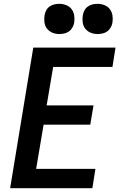

<svg xmlns="http://www.w3.org/2000/svg" viewBox="-20 -984 640 1004"><path d="M33 0 154 -735H584L568 -634H258L224 -433H469L452 -332H208L169 -101H479L463 0ZM490 -806Q471 -806 454 -813Q437 -820 426 -834Q415 -848 412.5 -866.5Q410 -885 413 -904Q415 -917 421.5 -929.5Q428 -942 439.5 -950Q451 -958 464 -961Q477 -964 490 -964Q509 -964 526.5 -957Q544 -950 554.5 -936Q565 -922 568 -903.5Q571 -885 568 -866Q566 -853 559 -840.5Q552 -828 541 -820Q530 -812 516.5 -809Q503 -806 490 -806ZM290 -806Q271 -806 254 -813Q237 -820 226 -834Q215 -848 212.5 -866.5Q210 -885 213 -904Q215 -917 221.5 -929.5Q228 -942 239.5 -950Q251 -958 264 -961Q277 -964 290 -964Q309 -964 326.5 -957Q344 -950 354.5 -936Q365 -922 368 -903.5Q371 -885 368 -866Q366 -853 359 -840.5Q352 -828 341 -820Q330 -812 316.5 -809Q303 -806 290 -806Z"/></svg>

Font: Iosevka Curly Extended Oblique
Style: Bold
Weight: 700
Width: 7
Italic angle: -9°
Monospace: yes
Designer: Belleve Invis
Foundry: Belleve Invis
Version: Version 11.1.0; ttfautohint (v1.8.3)